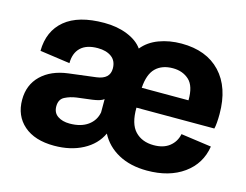

<svg xmlns="http://www.w3.org/2000/svg" viewBox="-86 -723 1115 869"><g transform="rotate(15 472.0 -288.0)"><path d="M34 -154Q34 -224 80 -268.5Q126 -313 205 -323L333 -339Q394 -347 394 -396Q394 -432 369.5 -450Q345 -468 305 -468Q252 -468 225 -442Q198 -416 198 -369L57 -389Q58 -482 120.5 -534Q183 -586 304 -586Q365 -586 413 -566.5Q461 -547 484 -514Q513 -550 561 -568Q609 -586 666 -586Q783 -586 848.5 -516.5Q914 -447 914 -322Q914 -302 912.5 -282.5Q911 -263 908 -253H543Q542 -177 574.5 -143Q607 -109 662 -109Q708 -109 736 -131.5Q764 -154 771 -190L914 -170Q901 -87 833.5 -38.5Q766 10 662 10Q584 10 528 -20.5Q472 -51 444 -105Q419 -51 361.5 -20.5Q304 10 227 10Q136 10 85 -34.5Q34 -79 34 -154ZM543 -346H762Q763 -413 733 -440.5Q703 -468 657 -468Q606 -468 576.5 -439Q547 -410 543 -346ZM191 -165Q191 -135 213 -120Q235 -105 269 -105Q322 -105 354.5 -128.5Q387 -152 394 -191V-253Q379 -241 341 -236L269 -227Q240 -223 215.5 -210.5Q191 -198 191 -165Z"/></g></svg>

Font: BDO Grotesk
Style: Bold
Weight: 700
Designer: Deni Anggara
Foundry: Lokal Container
Version: Version 2.000